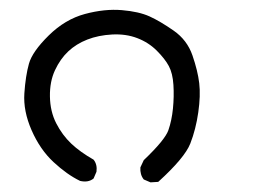

<svg xmlns="http://www.w3.org/2000/svg" viewBox="-20 -269 540 398"><path d="M292 109 278 103Q270 93 271 78L278 63Q322 21 329 1Q336 -19 338.5 -44Q341 -69 339.5 -93Q338 -117 330 -132Q322 -147 305 -164Q288 -181 264.5 -190Q241 -199 212.5 -197.5Q184 -196 161 -187Q138 -178 121.5 -162.5Q105 -147 94 -123.5Q83 -100 83.5 -69Q84 -38 96.5 -13.5Q109 11 128 29Q146 46 174 62Q182 72 180 87L174 101Q163 110 146 106Q119 93 91 67Q63 41 45.5 1Q28 -39 30.5 -75.5Q33 -112 40 -137Q47 -162 81 -195.5Q115 -229 156 -240Q197 -251 232.5 -248Q268 -245 290 -235Q312 -225 340 -205.5Q368 -186 379 -154Q390 -122 393 -96.5Q396 -71 391 -36Q386 -1 374.5 28.5Q363 58 308 108Z"/></svg>

Font: NaniFont Regular
Style: Regular
Weight: 400
Designer: Nanigashitei
Version: Version 1.036